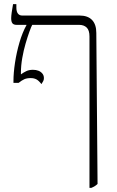

<svg xmlns="http://www.w3.org/2000/svg" viewBox="-20 -667 565 927"><path d="M412 240V-491Q412 -521 398.5 -534Q385 -547 362 -547H60Q46 -547 40 -554.5Q34 -562 34 -579Q34 -589 36.5 -607Q39 -625 43 -647H59V-631Q59 -611 66.5 -601.5Q74 -592 87 -592H364Q404 -592 424.5 -570.5Q445 -549 445 -508L451 221Q445 227 438 231.5Q431 236 421 240ZM180 -261Q167 -278 155.5 -284Q144 -290 128 -290Q110 -290 97.5 -284.5Q85 -279 70 -267H45V-276Q45 -315 52.5 -364.5Q60 -414 74 -462Q88 -510 108 -546V-557H137V-550Q131 -539 122 -514Q113 -489 103.5 -456.5Q94 -424 87.5 -387Q81 -350 81 -315V-308Q95 -318 108 -324Q121 -330 139 -330Q154 -330 165.5 -325.5Q177 -321 184.5 -312Q192 -303 192 -290Q192 -281 188.5 -275Q185 -269 180 -261Z"/></svg>

Font: Noto Serif Hebrew ExtraLight
Style: Regular
Weight: 250
Version: Version 2.003